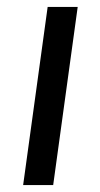

<svg xmlns="http://www.w3.org/2000/svg" viewBox="-20 -536 290 556"><path d="M205 -516H118L47 0H134Z"/></svg>

Font: United Sans
Style: Italic
Weight: 400
Italic angle: -8°
Designer: Pablo Impallari, Rodrigo Fuenzalida (Modified by Dan O. Williams)
Version: Version 1.000;PS 001.000;hotconv 1.0.88;makeotf.lib2.5.64775